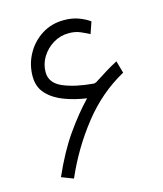

<svg xmlns="http://www.w3.org/2000/svg" viewBox="-99 -708 671 790"><g transform="rotate(-15 236.0 -312.5)"><path d="M256.3 -297.9Q207 -304.7 162.6 -321.3Q118.2 -337.9 90.6 -367.4Q63 -397 63 -442.4Q63 -493.2 86.7 -536.6Q110.4 -580.1 151.9 -606.7Q193.4 -633.3 246.6 -633.3Q281.2 -633.3 307.9 -623.5Q334.5 -613.8 355.5 -599.1L338.4 -549.3Q321.8 -558.1 300.8 -567.1Q279.8 -576.2 252 -576.2Q215.8 -576.2 185.5 -557.6Q155.3 -539.1 137.2 -509.5Q119.1 -480 119.1 -445.8Q119.1 -398.9 170.2 -377.2Q221.2 -355.5 299.3 -349.1Q300.3 -349.1 303.7 -349.9Q307.1 -350.6 310.5 -352.5Q340.8 -371.6 362.3 -385.3Q383.8 -398.9 412.1 -413.6L426.8 -361.3Q323.2 -304.7 245.8 -206.3Q168.5 -107.9 118.7 7.3L68.4 -12.2Q112.3 -111.8 160.2 -179.7Q208 -247.6 256.3 -297.9Z"/></g></svg>

Font: Vazirmatn RD FD ExtraLight
Style: Regular
Weight: 200
Designer: Saber Rastikerdar
Foundry: Saber Rastikerdar
Version: Version 33.003